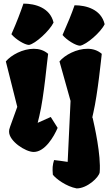

<svg xmlns="http://www.w3.org/2000/svg" viewBox="-20 -841 616 1075"><path d="M142.1 -589.4C177.7 -595.2 258.8 -669.9 279.8 -714.8C260.3 -797.4 177.7 -820.8 111.3 -820.8C94.2 -771.5 74.7 -718.8 43.9 -649.4C66.9 -621.6 117.7 -589.8 142.1 -589.4ZM30.8 -103.5C30.8 -50.8 122.6 9.8 168.5 9.8C232.4 9.8 282.2 -77.1 302.7 -125L264.2 -186L190.9 -153.3L200.2 -191.4C226.6 -299.3 245.1 -515.6 249.5 -539.6C226.6 -559.6 198.7 -567.9 168.9 -567.9C107.9 -567.9 42 -532.7 12.7 -497.1L76.7 -242.7C31.2 -114.7 30.8 -121.6 30.8 -103.5ZM428.2 -585C463.9 -590.8 544.9 -660.6 565.9 -705.6C546.4 -788.1 463.9 -811.5 397.5 -811.5C380.4 -762.2 360.8 -714.4 330.1 -645C353 -617.2 403.8 -585.4 428.2 -585ZM282.7 55.2C273.9 84.5 272.9 100.1 275.9 137.2C293 159.7 350.6 203.1 409.2 213.9C468.8 213.9 534.2 151.4 538.1 124C546.4 27.8 508.8 -137.2 498.5 -182.1L496.6 -181.2L498.5 -191.9L502.4 -209C527.3 -316.9 546.9 -515.6 549.8 -539.6C527.3 -559.1 499.5 -567.9 470.7 -567.9C409.2 -568.4 342.8 -533.2 313 -497.1L375 -275.9L358.9 65.4C331.5 61.5 300.3 56.6 282.7 55.2Z"/></svg>

Font: Fruktur
Style: Regular
Weight: 400
Designer: Viktoriya Grabowska
Foundry: Viktoriya Grabowska
Version: Version 1.002